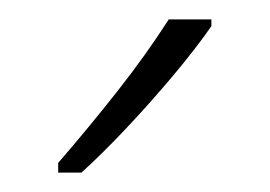

<svg xmlns="http://www.w3.org/2000/svg" viewBox="-20 -784 278 198"><path d="M198 -757Q182 -734 158.5 -706Q135 -678 110 -651.5Q85 -625 64 -606H40V-616Q72 -653 101.5 -690.5Q131 -728 154 -764H198Z"/></svg>

Font: Noto Sans Lao UI Cond ExtLt
Style: Regular
Weight: 200
Width: 3
Designer: Monotype Design Team
Foundry: Monotype Imaging Inc.
Version: Version 2.000; ttfautohint (v1.8.4.7-5d5b)